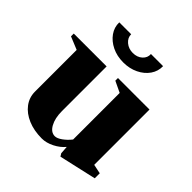

<svg xmlns="http://www.w3.org/2000/svg" viewBox="-214 -863 1029 1029"><g transform="rotate(45 300.5 -349.0)"><path d="M256 18Q197 18 151 -1.5Q105 -21 79 -55.5Q53 -90 53 -134V-450L-20 -480V-501H229V-162Q229 -109 248 -74.5Q267 -40 297 -40Q314 -40 337 -56.5Q360 -73 379 -97V-450L316 -480V-500H555V-81L608 -70V-32L396 16L386 0L383 -45Q361 -18 325.5 0Q290 18 256 18ZM277 -579Q229 -579 191 -597.5Q153 -616 131 -647Q109 -678 110 -716H200Q200 -689 222.5 -670Q245 -651 277 -651Q310 -651 331 -670Q352 -689 350 -716H442Q443 -678 421.5 -647Q400 -616 362 -597.5Q324 -579 277 -579Z"/></g></svg>

Font: Wittgenstein Black
Style: Regular
Weight: 900
Designer: Jörg Drees
Foundry: Jörg Drees
Version: Version 1.303; ttfautohint (v1.8.4.7-5d5b)